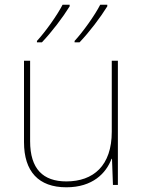

<svg xmlns="http://www.w3.org/2000/svg" viewBox="-20 -786 613 816"><path d="M436 -759V-766H406C383 -721 333 -651 297 -612V-606H318C360 -650 407 -712 436 -759ZM276 -759V-766H246C223 -721 173 -651 137 -612V-606H158C200 -650 247 -712 276 -759ZM481 -528H455V-226C455 -82 377 -15 262 -15C163 -15 108 -68 108 -186V-528H82V-182C82 -57 144 10 262 10C374 10 431 -50 454 -111H456L460 0H481Z"/></svg>

Font: Noto Sans Gurmukhi Thin
Style: Regular
Weight: 100
Designer: Jelle Bosma - Monotype Design Team
Foundry: Monotype Imaging Inc.
Version: Version 2.004